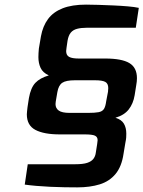

<svg xmlns="http://www.w3.org/2000/svg" viewBox="-20 -804 620 830"><path d="M314 6Q290 6 259.5 5.5Q229 5 197 3.5Q165 2 136.5 -0.5Q108 -3 87 -6L100 -94H305Q339 -94 357 -100Q375 -106 383.5 -117Q392 -128 394 -143Q398 -168 400 -181Q402 -194 402 -198Q402 -212 390.5 -217.5Q379 -223 346 -223H238Q170 -223 133 -242.5Q96 -262 96 -310Q96 -316 97 -323.5Q98 -331 99 -341L105 -380Q113 -425 133 -446Q153 -467 191 -478Q165 -490 155.5 -510.5Q146 -531 146 -557Q146 -565 146.5 -574Q147 -583 148 -594L157 -647Q165 -691 187.5 -721.5Q210 -752 250.5 -768Q291 -784 352 -784Q374 -784 405.5 -783Q437 -782 470.5 -780.5Q504 -779 533 -776.5Q562 -774 580 -770L567 -684H354Q331 -684 313.5 -679.5Q296 -675 286 -663Q276 -651 272 -628Q269 -607 267.5 -597Q266 -587 266 -583Q266 -565 279 -558Q292 -551 320 -551H435Q506 -551 539 -531.5Q572 -512 572 -466Q572 -452 569 -436L562 -392Q556 -356 536.5 -331Q517 -306 479 -295Q505 -287 515.5 -269.5Q526 -252 526 -226Q526 -218 525.5 -209.5Q525 -201 522 -187L514 -139Q506 -84 479.5 -52Q453 -20 411 -7Q369 6 314 6ZM281 -316H361Q390 -316 406 -319Q422 -322 429 -332.5Q436 -343 439 -366L447 -408Q447 -413 447.5 -416.5Q448 -420 448 -423Q448 -443 435 -450Q422 -457 391 -457H304Q265 -457 249 -446Q233 -435 228 -406L221 -365Q221 -362 220.5 -359.5Q220 -357 220 -354Q220 -336 234 -326Q248 -316 281 -316Z"/></svg>

Font: Exo Thin SemiBold
Style: Italic
Weight: 600
Italic angle: -9°
Version: Version 2.000